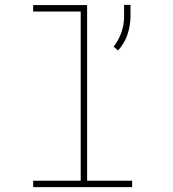

<svg xmlns="http://www.w3.org/2000/svg" viewBox="-20 -771 713 791"><path d="M116.7 -750H338.9V-26.4H524.4V0H116.7V-26.4H312.5V-723.6H116.7ZM517.6 -700.7Q516.6 -661.6 504.6 -627Q492.7 -592.3 466.3 -563L448.2 -578.6Q468.8 -606.4 479.5 -635.5Q490.2 -664.6 491.2 -699.7V-751H517.6Z"/></svg>

Font: Roboto Mono Thin
Style: Regular
Weight: 250
Designer: Google
Version: Version 2.000985; 2015; ttfautohint (v1.3)